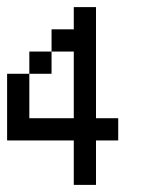

<svg xmlns="http://www.w3.org/2000/svg" viewBox="-20 -520 415 540"><path d="M187.5 -437.5V-500H250V-437.5ZM187.5 -375V-437.5H250V-375ZM187.5 -312.5V-375H250V-312.5ZM187.5 -250V-312.5H250V-250ZM187.5 -187.5V-250H250V-187.5ZM187.5 -125V-187.5H250V-125ZM187.5 -62.5V-125H250V-62.5ZM187.5 0V-62.5H250V0ZM250 -125V-187.5H312.5V-125ZM125 -125V-187.5H187.5V-125ZM62.5 -125V-187.5H125V-125ZM0 -125V-187.5H62.5V-125ZM0 -187.5V-250H62.5V-187.5ZM0 -250V-312.5H62.5V-250ZM62.5 -312.5V-375H125V-312.5ZM125 -375V-437.5H187.5V-375Z"/></svg>

Font: AprilSans
Style: Regular
Weight: 400
Designer: typesprite
Version: Version 1.001;PS 001.001;hotconv 1.0.88;makeotf.lib2.5.64775